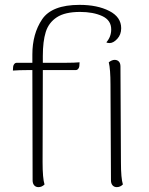

<svg xmlns="http://www.w3.org/2000/svg" viewBox="-20 -760 613 789"><path d="M417 -586Q437 -609 437 -639Q437 -677 400 -694Q363 -711 309 -711Q247 -711 213.5 -689Q180 -667 168 -628.5Q156 -590 156 -530V-502H250Q287 -502 307 -504L306 -488Q305 -481 301 -476.5Q297 -472 292 -472H156L155 -94Q155 -27 163 -2Q152 9 138 9Q127 9 120.5 1.5Q114 -6 114 -19L113 -472H93Q59 -472 33 -470L34 -486Q35 -493 39 -497.5Q43 -502 48 -502H113V-536Q113 -621 153 -680.5Q193 -740 307 -740Q380 -740 429 -715Q478 -690 478 -644Q478 -618 462 -600.5Q446 -583 430 -583Q421 -583 417 -586ZM485 -2Q474 9 460 9Q449 9 442.5 1.5Q436 -6 436 -19L434 -412Q434 -476 427 -504Q440 -514 451 -514Q462 -514 468.5 -507Q475 -500 475 -487L477 -94Q477 -27 485 -2Z"/></svg>

Font: Arima Madurai ExtraLight
Style: Regular
Weight: 275
Designer: Joana Correia and Natanael Gama
Foundry: NDISCOVER
Version: Version 1.019